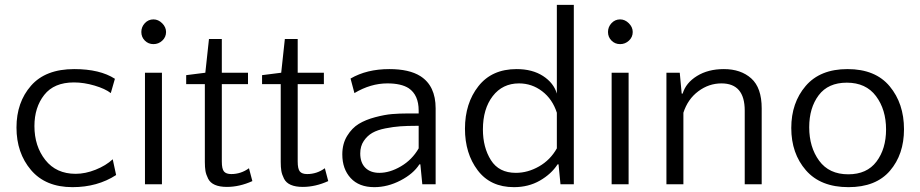

<svg xmlns="http://www.w3.org/2000/svg" viewBox="-20 -760 3797 792"><path d="M454 -435 437 -376Q414 -394 370 -407Q326 -420 285 -420Q203 -420 162.5 -368.5Q122 -317 122 -240Q122 -157 167 -100Q212 -43 292 -43Q332 -43 374.5 -60Q417 -77 445 -103L459 -38Q382 12 279 12Q168 12 108 -58.5Q48 -129 48 -234Q48 -338 108 -406.5Q168 -475 286 -475Q392 -475 454 -435Z M648 -460V0H578V-460ZM613 -680Q633 -680 649 -664Q665 -648 665 -628Q665 -607 649.5 -592.5Q634 -578 613 -578Q592 -578 577.5 -592.5Q563 -607 563 -628Q563 -649 577.5 -664.5Q592 -680 613 -680Z M825 -92V-413H748V-450L827 -460L842 -599H895V-460H1003V-413H895V-94Q895 -63 904 -52.5Q913 -42 934 -42Q974 -42 1007 -66L1021 -13Q968 11 916 11Q886 11 866.5 2.5Q847 -6 838.5 -23Q830 -40 827.5 -55Q825 -70 825 -92Z M1138 -92V-413H1061V-450L1140 -460L1155 -599H1208V-460H1316V-413H1208V-94Q1208 -63 1217 -52.5Q1226 -42 1247 -42Q1287 -42 1320 -66L1334 -13Q1281 11 1229 11Q1199 11 1179.5 2.5Q1160 -6 1151.5 -23Q1143 -40 1140.5 -55Q1138 -70 1138 -92Z M1777 0H1722L1714 -82H1710Q1685 -43 1632 -15.5Q1579 12 1524 12Q1461 12 1426.5 -25.5Q1392 -63 1392 -123Q1392 -167 1412 -199.5Q1432 -232 1460 -249Q1488 -266 1527.5 -276.5Q1567 -287 1597.5 -289.5Q1628 -292 1662 -292H1707V-304Q1707 -368 1666 -396Q1635 -416 1578 -416Q1509 -416 1442 -376L1426 -436Q1493 -475 1586 -475Q1668 -475 1714 -446Q1777 -406 1777 -313ZM1545 -47Q1588 -47 1634 -74Q1680 -101 1707 -148V-241H1698Q1660 -241 1631.5 -239Q1603 -237 1570 -230.5Q1537 -224 1516 -212Q1495 -200 1480.5 -178.5Q1466 -157 1466 -127Q1466 -89 1487 -68Q1508 -47 1545 -47Z M2100 12Q2003 12 1950.5 -57.5Q1898 -127 1898 -229Q1898 -334 1953.5 -404.5Q2009 -475 2111 -475Q2176 -475 2220 -446.5Q2264 -418 2277 -374V-740H2347V0H2292L2284 -82H2280Q2254 -42 2207 -15Q2160 12 2100 12ZM2108 -47Q2157 -47 2203.5 -73.5Q2250 -100 2277 -148V-295Q2259 -351 2216.5 -383.5Q2174 -416 2121 -416Q2053 -416 2012.5 -363.5Q1972 -311 1972 -226Q1972 -152 2005 -99.5Q2038 -47 2108 -47Z M2573 -460V0H2503V-460ZM2538 -680Q2558 -680 2574 -664Q2590 -648 2590 -628Q2590 -607 2574.5 -592.5Q2559 -578 2538 -578Q2517 -578 2502.5 -592.5Q2488 -607 2488 -628Q2488 -649 2502.5 -664.5Q2517 -680 2538 -680Z M3122 0H3052V-304Q3052 -416 2956 -416Q2904 -416 2860.5 -383.5Q2817 -351 2799 -295V0H2729V-460H2784L2792 -374H2796Q2809 -418 2855 -446.5Q2901 -475 2966 -475Q3036 -475 3079 -436.5Q3122 -398 3122 -313Z M3476 -475Q3591 -475 3650 -404Q3709 -333 3709 -227Q3709 -123 3651 -55.5Q3593 12 3480 12Q3365 12 3304.5 -57.5Q3244 -127 3244 -232Q3244 -336 3303.5 -405.5Q3363 -475 3476 -475ZM3479 -41Q3556 -41 3595.5 -93.5Q3635 -146 3635 -226Q3635 -308 3593.5 -363.5Q3552 -419 3473 -419Q3396 -419 3357 -367Q3318 -315 3318 -235Q3318 -153 3359 -97Q3400 -41 3479 -41Z"/></svg>

Font: Quattrocento Sans
Style: Regular
Weight: 400
Designer: Pablo Impallari
Foundry: Pablo Impallari, Igino Marini, Brenda Gallo
Version: Version 2.000